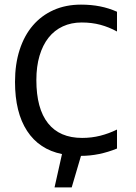

<svg xmlns="http://www.w3.org/2000/svg" viewBox="-20 -666 590 830"><path d="M485.8 -23.9Q408.2 7.8 330.1 7.8L290 144H215.8L248 0Q149.4 -20 97.2 -99.9Q44.9 -179.7 44.9 -312Q44.9 -388.7 64.9 -450.7Q85 -512.7 122.1 -555.9Q159.2 -599.1 211.9 -622.6Q264.6 -646 330.1 -646Q374.5 -646 412.6 -638.4Q450.7 -630.9 485.8 -615.2V-529.8Q451.2 -548.8 414.1 -558.8Q377 -568.8 333 -568.8Q288.1 -568.8 251.7 -552Q215.3 -535.2 189.9 -503.2Q164.6 -471.2 150.9 -425Q137.2 -378.9 137.2 -319.8Q137.2 -196.8 187.5 -133.3Q237.8 -69.8 335 -69.8Q376 -69.8 413.6 -79.3Q451.2 -88.9 485.8 -106Z"/></svg>

Font: Code New Roman
Style: Regular
Weight: 400
Monospace: yes
Designer: Sam Radian
Foundry: Code New Roman
Version: Version 2.00 November 29, 2014